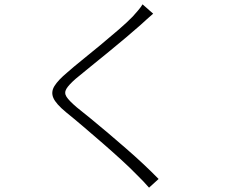

<svg xmlns="http://www.w3.org/2000/svg" viewBox="-20 -811 1040 885"><path d="M686 -748Q675 -739 657 -722.5Q639 -706 629 -697Q602 -673 563 -640Q524 -607 481 -572Q438 -537 398 -504.5Q358 -472 329 -448Q297 -420 286 -401.5Q275 -383 286.5 -365Q298 -347 333 -317Q363 -293 400.5 -262.5Q438 -232 478.5 -197.5Q519 -163 560.5 -127Q602 -91 640.5 -55Q679 -19 711 14L667 54Q642 25 609 -7Q581 -36 540 -73.5Q499 -111 453.5 -150.5Q408 -190 364 -227.5Q320 -265 284 -294Q238 -332 226 -359.5Q214 -387 231 -414.5Q248 -442 290 -477Q317 -501 358 -534Q399 -567 443 -603.5Q487 -640 527 -674.5Q567 -709 592 -735Q603 -747 617 -763.5Q631 -780 637 -791Z"/></svg>

Font: Noto Sans SC Thin Light
Style: Regular
Weight: 300
Version: Version 2.004-H2;hotconv 1.0.118;makeotfexe 2.5.65603